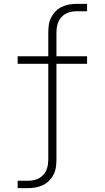

<svg xmlns="http://www.w3.org/2000/svg" viewBox="-20 -755 540 990"><path d="M71 215V177H126Q147 177 167.5 170Q188 163 202.5 147.5Q217 132 223 111.5Q229 91 229 69V-426H71V-465H229V-589Q229 -609 232 -628.5Q235 -648 244 -665.5Q253 -683 267 -697Q281 -711 298.5 -719.5Q316 -728 335.5 -731.5Q355 -735 374 -735H429V-697H374Q353 -697 332.5 -690Q312 -683 297.5 -667.5Q283 -652 277 -631.5Q271 -611 271 -589V-465H429V-426H271V69Q271 89 268 108.5Q265 128 256 145.5Q247 163 233 177Q219 191 201.5 199.5Q184 208 164.5 211.5Q145 215 126 215Z"/></svg>

Font: Iosevka Aile Extralight
Style: Regular
Weight: 200
Designer: Belleve Invis
Foundry: Belleve Invis
Version: Version 31.1.0; ttfautohint (v1.8.4)